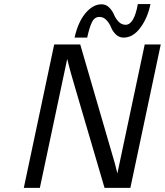

<svg xmlns="http://www.w3.org/2000/svg" viewBox="-20 -909 798 929"><path d="M95.2 0 242.2 -693.8H368.2L536.1 -117.2L547.9 -69.8L680.2 -693.8H757.8L610.8 0H485.8L353 -452.1Q318.8 -565.9 305.2 -624L172.9 0ZM340.8 -727.1Q357.9 -803.2 394 -845.7Q430.2 -888.2 471.2 -888.2Q493.2 -888.2 508.5 -872.6Q523.9 -856.9 531.5 -838.4Q539.1 -819.8 553.5 -804.4Q567.9 -789.1 587.9 -789.1Q628.9 -789.1 647 -889.2H708Q694.8 -823.2 659.4 -775.1Q624 -727.1 578.1 -727.1Q556.2 -727.1 540.5 -742.4Q524.9 -757.8 517.3 -776.9Q509.8 -795.9 495.4 -811.5Q481 -827.1 460.9 -827.1Q437 -827.1 424.6 -801Q412.1 -774.9 401.9 -727.1Z"/></svg>

Font: CMU Sans Serif
Style: Oblique
Weight: 500
Italic angle: -12°
Version: Version 0.7.0